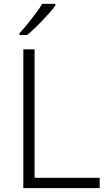

<svg xmlns="http://www.w3.org/2000/svg" viewBox="-20 -968 555 988"><path d="M100 0V-714H158V-53H493V0ZM265 -940Q254 -924 237 -904.5Q220 -885 200 -864Q180 -843 159.5 -823.5Q139 -804 120 -788H80V-797Q99 -817 121 -844Q143 -871 164 -899Q185 -927 197 -948H265Z"/></svg>

Font: Noto Sans Hebrew Light
Style: Regular
Weight: 300
Designer: Monotype Design Team
Foundry: Monotype Imaging Inc.
Version: Version 2.003